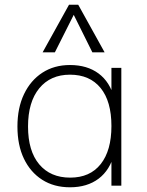

<svg xmlns="http://www.w3.org/2000/svg" viewBox="-20 -788 623 815"><path d="M277 7Q209 7 159 -25Q109 -57 81.5 -114.5Q54 -172 54 -251Q54 -330 82 -388.5Q110 -447 160 -479.5Q210 -512 277 -512Q350 -512 398.5 -476Q447 -440 465 -371L453 -362V-500H495V0H453V-144L465 -136Q447 -66 398.5 -29.5Q350 7 277 7ZM278 -34Q362 -34 407.5 -91.5Q453 -149 453 -253Q453 -358 407 -414.5Q361 -471 277 -471Q194 -471 146.5 -413Q99 -355 99 -251Q99 -147 146.5 -90.5Q194 -34 278 -34ZM213 -566H161L273 -768H312L424 -566H372L293 -725Z"/></svg>

Font: Muli ExtraLight
Style: Regular
Weight: 250
Designer: Vernon Adams
Foundry: Vernon Adams
Version: Version 2.100; ttfautohint (v1.8.1.43-b0c9)